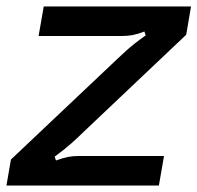

<svg xmlns="http://www.w3.org/2000/svg" viewBox="-29 -577 614 597"><path d="M-9 0 5 -81 335 -393Q340 -398 363 -419Q386 -440 424 -467L420 -479Q399 -471 383.5 -468Q368 -465 348 -465H91L107 -557H565L550 -469L230 -166Q213 -149 191.5 -130Q170 -111 141 -90L145 -78Q167 -86 182.5 -89Q198 -92 217 -92H481L465 0Z"/></svg>

Font: Open Sauce Sans Medium Italic
Style: Regular
Weight: 500
Italic angle: -10°
Designer: Alfredo Marco Pradil
Foundry: Creative Sauce Fz LLC
Version: Version 1.477